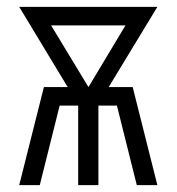

<svg xmlns="http://www.w3.org/2000/svg" viewBox="-20 -540 515 560"><path d="M36 0 108 -286H178L175 -290L36 -520H439L297 -286H367L439 0H379L321 -232H267V0H208V-232H154L96 0ZM238 -286 346 -466H129Z"/></svg>

Font: Iosevka QP Light
Style: Regular
Weight: 300
Designer: Belleve Invis
Foundry: Belleve Invis
Version: Version 20.0.0; ttfautohint (v1.8.4)